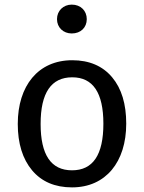

<svg xmlns="http://www.w3.org/2000/svg" viewBox="-20 -800 624 832"><path d="M291 -780C254 -780 227 -753 227 -717C227 -681 254 -655 291 -655C330 -655 356 -681 356 -717C356 -753 330 -780 291 -780ZM293 -539C145 -539 57 -428 57 -263C57 -178 78 -111 119 -62C160 -13 218 12 292 12C439 12 527 -99 527 -264C527 -349 507 -416 466 -465C425 -514 367 -539 293 -539ZM293 -465C383 -465 428 -398 428 -264C428 -129 383 -62 292 -62C201 -62 156 -129 156 -263C156 -398 202 -465 293 -465Z"/></svg>

Font: Fira Sans
Style: Regular
Weight: 400
Designer: Carrois Corporate & Edenspiekermann AG
Foundry: Carrois Corporate GbR & Edenspiekermann AG
Version: Version 4.203